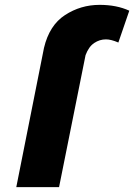

<svg xmlns="http://www.w3.org/2000/svg" viewBox="-20 -770 552 790"><path d="M223 0H47L161 -573Q183 -666 247.5 -708Q312 -750 390 -750Q460 -750 512 -726L467 -595Q437 -608 416 -608Q390 -608 367.5 -593Q345 -578 332 -543Z"/></svg>

Font: Argentum Novus
Style: Bold Italic
Weight: 700
Designer: Julieta Ulanovsky (font) & Cristiano Sobral (main changes)
Foundry: Julieta Ulanovsky (font) & Cristiano Sobral (main changes)
Version: Version 3.00;November 27, 2020;FontCreator 13.0.0.2655 64-bi